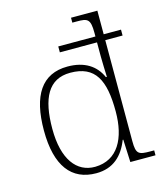

<svg xmlns="http://www.w3.org/2000/svg" viewBox="-114 -846 808 943"><g transform="rotate(-15 289.5 -375.0)"><path d="M259 10C346 10 397 -40 426 -115H429L434 0H562V-25H544C483 -25 470 -30 470 -97V-610H558V-640H470V-760H336V-735H359C413 -735 428 -730 428 -659V-640H239V-610H428V-538C428 -511 430 -463 431 -434H426C399 -496 343 -533 257 -533C126 -533 64 -437 64 -259C64 -78 134 10 259 10ZM262 -22C168 -21 106 -101 106 -256C106 -412 151 -500 262 -500C389 -500 429 -418 429 -259C429 -122 377 -24 262 -22Z"/></g></svg>

Font: Noto Serif Gurmukhi ExtraLight
Style: Regular
Weight: 200
Designer: Vaibhav Singh and the Monotype Design Team
Foundry: Monotype Imaging Inc.
Version: Version 2.004